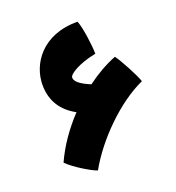

<svg xmlns="http://www.w3.org/2000/svg" viewBox="-111 -666 700 764"><g transform="rotate(-20 239.0 -284.0)"><path d="M393 -394C350 -377 308 -353 268 -323C234 -337 205 -354 205 -374C205 -389 252 -418 324 -432C324 -467 313 -549 301 -576C150 -577 84 -474 84 -387C84 -318 117 -270 174 -239C125 -187 84 -128 57 -68C84 -40 150 0 175 8C236 -101 352 -217 461 -266C451 -295 412 -369 393 -394Z"/></g></svg>

Font: FilmFarsi_V5 Display
Style: Regular
Weight: 400
Designer: Borna Izadpanah
Foundry: Borna Izadpanah
Version: Version 1.000;PS 001.000;hotconv 1.0.88;makeotf.lib2.5.64775